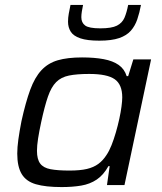

<svg xmlns="http://www.w3.org/2000/svg" viewBox="-20 -751 657 779"><path d="M230 8Q165 8 125.5 -3.5Q86 -15 68 -45Q50 -75 50 -128Q50 -153 54.5 -185.5Q59 -218 67 -259Q84 -336 102.5 -386.5Q121 -437 148 -466Q175 -495 214.5 -506.5Q254 -518 313 -518Q363 -518 400.5 -511Q438 -504 461.5 -487.5Q485 -471 494 -442H500L521 -510H593L485 0H414L425 -77H420Q400 -41 372.5 -22.5Q345 -4 309.5 2Q274 8 230 8ZM262 -59Q305 -59 332.5 -65.5Q360 -72 379 -86Q398 -100 412 -122Q423 -138 432.5 -162Q442 -186 450 -213.5Q458 -241 464 -268.5Q470 -296 473 -319Q476 -342 476 -356Q476 -408 445.5 -429.5Q415 -451 342 -451Q292 -451 260 -444.5Q228 -438 208 -418Q188 -398 174.5 -359Q161 -320 147 -255Q139 -218 134.5 -189Q130 -160 130 -139Q130 -105 143 -87.5Q156 -70 185 -64.5Q214 -59 262 -59ZM383 -586Q334 -586 306 -595.5Q278 -605 267 -622.5Q256 -640 256 -663Q256 -679 259 -695.5Q262 -712 266 -731H317Q314 -716 312 -704Q310 -692 310 -681Q310 -659 325.5 -647.5Q341 -636 387 -636Q433 -636 454.5 -647Q476 -658 485 -679Q494 -700 500 -731H552Q546 -699 537 -672.5Q528 -646 511 -626.5Q494 -607 463.5 -596.5Q433 -586 383 -586Z"/></svg>

Font: Saira SemiExpanded
Style: Italic
Weight: 400
Width: 6
Italic angle: -12°
Designer: Hector Gatti with collaboration of the Omnibus-Type team
Foundry: Omnibus-Type
Version: Version 1.101